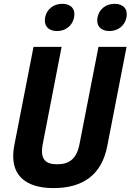

<svg xmlns="http://www.w3.org/2000/svg" viewBox="-20 -976 686 1008"><path d="M280 -113.5C216.5 -113.5 189.5 -142 204.5 -220L303.5 -730H156L55 -212.5C26 -61.5 108.5 11.5 261 11.5C414 11.5 513.5 -57 543 -208.5L644.5 -730H497L397.5 -220C382.5 -142 343.5 -113.5 280 -113.5ZM279 -813C324.5 -813 360.5 -841 369 -885C377.5 -928.5 352.5 -956 307 -956C262 -956 225.5 -928.5 217 -885C208.5 -841 234 -813 279 -813ZM554 -813C599.5 -813 635.5 -841 644 -885C652.5 -928.5 627 -956 582 -956C536.5 -956 500.5 -928.5 492 -885C483.5 -841 509 -813 554 -813Z"/></svg>

Font: Monaspace Neon
Style: Bold Italic
Weight: 700
Italic angle: -11°
Designer: Riley Cran & the Lettermatic Team
Foundry: Lettermatic
Version: Version 1.200 (Monaspace Neon)